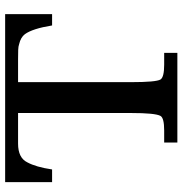

<svg xmlns="http://www.w3.org/2000/svg" viewBox="-2 -690 693 728"><g transform="rotate(-90 344.0 -326.5)"><path d="M17 -475V-653H654V-475H611Q599 -549 578 -578Q566 -594 540 -600Q532 -603 518 -603.5Q504 -604 483 -604H396V-176Q396 -81 406 -64Q415 -50 462 -50H507V0H167V-50H213Q260 -50 268 -64Q279 -84 279 -176V-604H163Q109 -604 92 -569Q74 -536 65 -475Z"/></g></svg>

Font: New Athena Unicode
Style: Bold
Weight: 700
Designer: J. Rusten 1997; rev. by R. Hancock 2001, 2002, rev. by D. Mastronarde 2002-2021
Foundry: Society for Classical Studies (formerly American Philological Association)
Version: Version 5.008